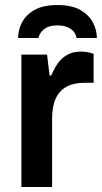

<svg xmlns="http://www.w3.org/2000/svg" viewBox="-20 -743 405 763"><path d="M65 0V-526H167L177 -443H184Q194 -468 208.5 -489.5Q223 -511 246 -524.5Q269 -538 302 -538Q318 -538 331.5 -535Q345 -532 352 -529V-414H315Q273 -414 244.5 -398.5Q216 -383 201.5 -351.5Q187 -320 187 -271V0ZM208 -723Q266 -723 300 -703Q334 -683 349.5 -653Q365 -623 365 -592H284Q283 -603 275 -614.5Q267 -626 250.5 -634Q234 -642 208 -642Q182 -642 166.5 -634Q151 -626 143 -614.5Q135 -603 133 -592H52Q52 -623 67 -653Q82 -683 116.5 -703Q151 -723 208 -723Z"/></svg>

Font: Archivo Variable SemiBold
Style: Regular
Weight: 600
Designer: Hector Gatti
Foundry: Omnibus-Type
Version: Version 2.001